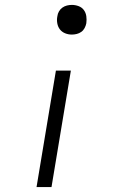

<svg xmlns="http://www.w3.org/2000/svg" viewBox="-20 -558 540 783"><path d="M273 -417Q258 -417 245 -422.5Q232 -428 224 -438.5Q216 -449 213.5 -463.5Q211 -478 214 -492Q215 -502 220.5 -511.5Q226 -521 234.5 -527Q243 -533 253 -535.5Q263 -538 273 -538Q287 -538 300.5 -533Q314 -528 322 -517Q330 -506 332 -492Q334 -478 332 -463Q330 -453 325 -443.5Q320 -434 311.5 -428Q303 -422 293 -419.5Q283 -417 273 -417ZM129 205 208 -270H269L190 205Z"/></svg>

Font: Iosevka Slab Light
Style: Italic
Weight: 300
Italic angle: -9°
Monospace: yes
Designer: Belleve Invis
Foundry: Belleve Invis
Version: Version 11.1.1; ttfautohint (v1.8.3)